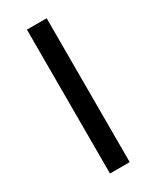

<svg xmlns="http://www.w3.org/2000/svg" viewBox="-182 -754 661 809"><g transform="rotate(-30 148.0 -350.0)"><path d="M100 0V-700H196V0Z"/></g></svg>

Font: Orienta
Style: Regular
Weight: 400
Designer: Eduardo Rodriguez Tunni
Foundry: Eduardo Rodriguez Tunni
Version: Version 1.002; ttfautohint (v1.8.4.7-5d5b);gftools[0.9.23]